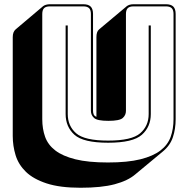

<svg xmlns="http://www.w3.org/2000/svg" viewBox="-20 -750 886 904"><path d="M359 134Q262 134 199.5 113.5Q137 93 102 59Q67 25 53.5 -19Q40 -63 40 -110V-575Q40 -588 43.5 -597Q47 -606 54 -612L183 -721Q188 -725 196.5 -727.5Q205 -730 215 -730H372Q396 -730 407 -719Q418 -708 418 -684V-228Q418 -219 421 -211.5Q424 -204 434 -200V-575Q434 -588 437 -597Q440 -606 446 -611L447 -612L577 -721Q582 -725 590 -727.5Q598 -730 609 -730H761Q785 -730 796 -719Q807 -708 807 -684V-189Q807 -143 794 -104Q781 -65 747 -37L617 71Q582 101 520 117.5Q458 134 359 134ZM797 -189V-684Q797 -703 788.5 -711.5Q780 -720 761 -720H609Q590 -720 581.5 -711.5Q573 -703 573 -684V-228Q573 -208 558 -194.5Q543 -181 490 -181Q438 -181 423 -194.5Q408 -208 408 -228V-684Q408 -703 399.5 -711.5Q391 -720 372 -720H215Q196 -720 187.5 -711.5Q179 -703 179 -684V-189Q179 -143 192.5 -105.5Q206 -68 240.5 -41.5Q275 -15 335 0Q395 15 488 15Q581 15 641 0Q701 -15 735.5 -41.5Q770 -68 783.5 -105.5Q797 -143 797 -189ZM289 -630H299V-213Q299 -157 338.5 -122.5Q378 -88 489 -88Q600 -88 640 -122.5Q680 -157 680 -213V-630H690V-213Q690 -153 648 -115.5Q606 -78 489 -78Q372 -78 330.5 -115.5Q289 -153 289 -213Z"/></svg>

Font: Bungee Shade
Style: Regular
Weight: 400
Designer: David Jonathan Ross
Foundry: David Jonathan Ross
Version: Version 1.000;PS 1.0;hotconv 1.0.72;makeotf.lib2.5.5900